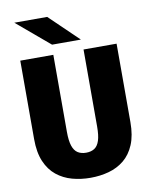

<svg xmlns="http://www.w3.org/2000/svg" viewBox="-99 -987 847 1070"><g transform="rotate(-10 325.0 -451.5)"><path d="M326 11Q271.5 11 222.5 -2.5Q173.5 -16 135.2 -46.8Q97 -77.5 75 -129Q53 -180.5 53 -256V-700H240V-264Q240 -213.5 249.8 -184.5Q259.5 -155.5 278.8 -143.2Q298 -131 326 -131Q354 -131 373 -143.2Q392 -155.5 401.5 -184.5Q411 -213.5 411 -264V-700H598V-256Q598 -180.5 576.2 -129Q554.5 -77.5 516.8 -46.8Q479 -16 430 -2.5Q381 11 326 11ZM243 -757 57 -914H243L406 -757Z"/></g></svg>

Font: Trispace Thin ExtraBold
Style: Regular
Weight: 800
Version: Version 1.210